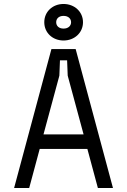

<svg xmlns="http://www.w3.org/2000/svg" viewBox="-20 -947 640 967"><path d="M361 -700H239L51 0H127L180 -197H420L473 0H549ZM199 -270 279 -566 282 -643H318L321 -566L401 -270ZM203 -835C203 -782 245 -743 300 -743C355 -743 398 -782 398 -835C398 -888 355 -927 300 -927C245 -927 203 -888 203 -835ZM263 -835C263 -853 276 -867 300 -867C324 -867 338 -853 338 -835C338 -817 324 -803 300 -803C276 -803 263 -817 263 -835Z"/></svg>

Font: Fliege Mono Light
Style: Regular
Weight: 300
Version: Version 0.020;Glyphs 3.3 (3306)